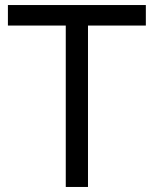

<svg xmlns="http://www.w3.org/2000/svg" viewBox="-20 -742 611 762"><path d="M241 -640.6H11.4V-722H558.8V-640.6H329.2V0H241Z"/></svg>

Font: 寒蝉端黑体 Light
Style: Regular
Weight: 300
Designer: ChillDuanSans {Warren2060}; 
Source Han Sans {Ryoko NISHIZUKA 西塚涼子 (kana, bopomofo & ideographs); Paul D. Hunt (Latin, G
Foundry: ChillType&Adobe
Version: Version 1.300;Glyphs 3.3 (3306)